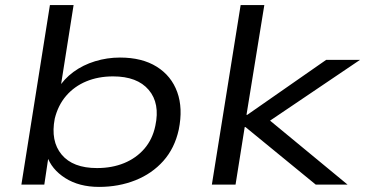

<svg xmlns="http://www.w3.org/2000/svg" viewBox="-20 -725 1434 754"><path d="M369 9Q291 9 236.5 -25.5Q182 -60 164 -114H171L154 0H64L176 -705H269L217 -376H207Q231 -415 268.5 -442.5Q306 -470 353.5 -484.5Q401 -499 451 -499Q538 -499 595.5 -463Q653 -427 676 -363.5Q699 -300 682 -216Q666 -143 621.5 -93Q577 -43 511.5 -17Q446 9 369 9ZM361 -65Q420 -65 467.5 -84.5Q515 -104 547 -141Q579 -178 590 -231Q609 -319 564 -372Q519 -425 424 -425Q366 -425 319 -405.5Q272 -386 240 -349Q208 -312 195 -259Q178 -171 222 -118Q266 -65 361 -65Z M812 0 925 -705H1018L948 -274H951L1261 -490H1394L1018 -236L1013 -274L1345 0H1220L944 -226H941L905 0Z"/></svg>

Font: Nunito Sans 10pt Expanded
Style: Italic
Weight: 400
Width: 7
Italic angle: -9°
Designer: Vernon Adams
Foundry: Vernon Adams
Version: Version 3.101;gftools[0.9.27]